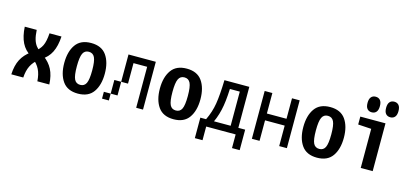

<svg xmlns="http://www.w3.org/2000/svg" viewBox="-64 -1107 3629 1697"><g transform="rotate(15 1750.0 -259.0)"><path d="M154.3 0H44.9Q48.8 -82 77.1 -136.7Q105.5 -191.4 159.2 -229.5L190.4 -252Q234.4 -283.2 253.4 -322.8Q272.5 -362.3 277.3 -437.5H386.7Q381.8 -349.6 353 -292Q324.2 -234.4 267.6 -201.2L245.1 -184.6Q201.2 -150.4 179.7 -106.9Q158.2 -63.5 154.3 0ZM50.8 -437.5H160.2Q163.1 -385.7 172.9 -352.5Q182.6 -319.3 200.2 -296.4Q217.8 -273.4 247.1 -252L278.3 -229.5Q332 -191.4 360.4 -136.7Q388.7 -82 392.6 0H283.2Q279.3 -63.5 257.8 -106.9Q236.3 -150.4 192.4 -184.6L169.9 -201.2Q113.3 -234.4 84.5 -292Q55.7 -349.6 50.8 -437.5Z M470.7 -218.8Q470.7 -323.2 515.6 -386.7Q560.5 -450.2 656.2 -450.2Q752 -450.2 796.9 -386.7Q841.8 -323.2 841.8 -218.8Q841.8 -114.3 796.9 -50.8Q752 12.7 656.2 12.7Q560.5 12.7 515.6 -50.8Q470.7 -114.3 470.7 -218.8ZM726.6 -218.7Q726.6 -302.7 710.3 -336.4Q694.1 -370.1 656.1 -370.1Q618.2 -370.1 602.1 -336.4Q585.9 -302.7 585.9 -218.7Q585.9 -133.8 602.2 -100.6Q618.4 -67.4 656.4 -67.4Q694.3 -67.4 710.4 -100.6Q726.6 -133.8 726.6 -218.7Z M1125 -437.5V-375H1062.5V-437.5ZM1062.5 -437.5V-375H1000V-437.5ZM1187.5 -437.5V-375H1125V-437.5ZM1250 -437.5V-375H1187.5V-437.5ZM1250 -375V-312.5H1187.5V-375ZM1250 -312.5V-250H1187.5V-312.5ZM1250 -250V-187.5H1187.5V-250ZM1250 -187.5V-125H1187.5V-187.5ZM1250 -125V-62.5H1187.5V-125ZM1250 -62.5V0H1187.5V-62.5ZM937.5 -62.5V0H875V-62.5ZM1000 -125V-62.5H937.5V-125ZM1062.5 -375V-312.5H1000V-375ZM1062.5 -312.5V-250H1000V-312.5ZM1062.5 -250V-187.5H1000V-250ZM1000 -187.5V-125H937.5V-187.5Z M1345.7 -218.8Q1345.7 -323.2 1390.6 -386.7Q1435.5 -450.2 1531.2 -450.2Q1627 -450.2 1671.9 -386.7Q1716.8 -323.2 1716.8 -218.8Q1716.8 -114.3 1671.9 -50.8Q1627 12.7 1531.2 12.7Q1435.5 12.7 1390.6 -50.8Q1345.7 -114.3 1345.7 -218.8ZM1601.6 -218.7Q1601.6 -302.7 1585.3 -336.4Q1569.1 -370.1 1531.1 -370.1Q1493.2 -370.1 1477.1 -336.4Q1460.9 -302.7 1460.9 -218.7Q1460.9 -133.8 1477.2 -100.6Q1493.4 -67.4 1531.4 -67.4Q1569.3 -67.4 1585.4 -100.6Q1601.6 -133.8 1601.6 -218.7Z M1882.8 -62.5H2035.2V-375H1906.2L1946.3 -437.5Q1944.3 -305.7 1930.2 -220.2Q1916 -134.8 1882.8 -62.5ZM2105.5 -62.5H2168V125H2097.7V0H1828.1V125H1757.8V-62.5H1810.5Q1847.7 -139.6 1860.8 -219.2Q1874 -298.8 1877.9 -437.5H2105.5Z M2496.1 0V-187.5H2316.4V0H2246.1V-437.5H2316.4V-250H2496.1V-437.5H2566.4V0Z M2658.2 -218.8Q2658.2 -323.2 2703.1 -386.7Q2748 -450.2 2843.8 -450.2Q2939.5 -450.2 2984.4 -386.7Q3029.3 -323.2 3029.3 -218.8Q3029.3 -114.3 2984.4 -50.8Q2939.5 12.7 2843.8 12.7Q2748 12.7 2703.1 -50.8Q2658.2 -114.3 2658.2 -218.8ZM2914.1 -218.7Q2914.1 -302.7 2897.8 -336.4Q2881.6 -370.1 2843.6 -370.1Q2805.7 -370.1 2789.6 -336.4Q2773.4 -302.7 2773.4 -218.7Q2773.4 -133.8 2789.7 -100.6Q2805.9 -67.4 2843.9 -67.4Q2881.8 -67.4 2897.9 -100.6Q2914.1 -133.8 2914.1 -218.7Z M3242.2 -357.7 3121.1 -365.2V-437.5H3351.6V0H3242.2ZM3151.4 -571.3Q3151.4 -607.4 3166.5 -625Q3181.6 -642.6 3208 -642.6Q3234.4 -642.6 3249.5 -625Q3264.6 -607.4 3264.6 -571.3Q3264.6 -535.2 3249.5 -517.6Q3234.4 -500 3208 -500Q3181.6 -500 3166.5 -517.6Q3151.4 -535.2 3151.4 -571.3ZM3321.3 -571.3Q3321.3 -607.4 3336.4 -625Q3351.6 -642.6 3377.9 -642.6Q3404.3 -642.6 3419.4 -625Q3434.6 -607.4 3434.6 -571.3Q3434.6 -535.2 3419.4 -517.6Q3404.3 -500 3377.9 -500Q3351.6 -500 3336.4 -517.6Q3321.3 -535.2 3321.3 -571.3Z"/></g></svg>

Font: Sudo Var
Style: Regular
Weight: 400
Monospace: yes
Designer: Jens Kutilek
Foundry: Jens Kutilek
Version: Version 0.065;FEAKit 1.0